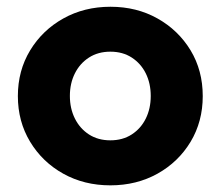

<svg xmlns="http://www.w3.org/2000/svg" viewBox="-20 -545 663 577"><path d="M311.7 12Q233 12 170.2 -23Q107.3 -58 70.5 -119Q33.7 -179.9 33.7 -256.3Q33.7 -332.7 70.5 -393.5Q107.3 -454.3 170.3 -489.5Q233.3 -524.7 312 -524.7Q390.7 -524.7 453.3 -489.5Q516 -454.3 552.7 -393.8Q589.3 -333.3 589.3 -256.1Q589.3 -179.7 552.7 -118.8Q516 -58 453.2 -23Q390.3 12 311.7 12ZM311.6 -123.3Q348.7 -123.3 376 -141Q403.3 -158.7 418.2 -188.8Q433 -218.8 433 -256.6Q433 -294.3 418.2 -324.3Q403.3 -354.3 376 -372Q348.7 -389.7 311.7 -389.7Q274.7 -389.7 247.3 -372Q220 -354.4 205 -324.4Q190 -294.5 190 -256.7Q190 -219 205 -188.9Q220 -158.7 247.3 -141Q274.6 -123.3 311.6 -123.3Z"/></svg>

Font: MuseoModerno Thin
Style: Regular
Weight: 100
Designer: Pablo Cosgaya, Héctor Gatti, Marcela Romero, and the Authors of The MuseoModerno Project.
Foundry: Omnibus-Type Team
Version: Version 1.003